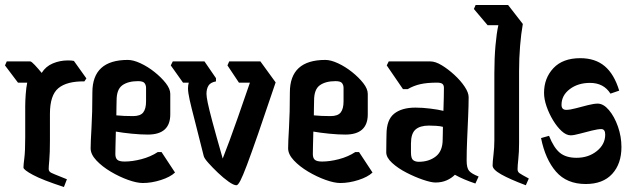

<svg xmlns="http://www.w3.org/2000/svg" viewBox="-35 -740 2539 769"><path d="M221 9Q135 -19 97 -39.5Q59 -60 59 -69Q59 -80 62.5 -107Q66 -134 66 -191V-315Q66 -335 68 -362.5Q70 -390 74 -409H37L-15 -478L-8 -494H86Q91 -494 104.5 -479.5Q118 -465 132 -448Q148 -474 176.5 -486Q205 -498 237 -498Q253 -498 261 -496L311 -426L303 -414Q233 -415 199 -387Q165 -359 165 -284V-177Q165 -127 162.5 -99.5Q160 -72 160 -63Q160 -57 164 -52.5Q168 -48 183.5 -42Q199 -36 233 -22Z M537 -7Q513 -7 478 -19.5Q443 -32 408.5 -52.5Q374 -73 351 -97.5Q328 -122 328 -146Q328 -170 331.5 -229Q335 -288 335 -370Q335 -500 477 -500Q499 -500 528 -486.5Q557 -473 584 -451.5Q611 -430 629 -407Q647 -384 647 -364V-282Q647 -201 557 -201Q529 -201 493 -204.5Q457 -208 429 -213Q428 -180 427.5 -153.5Q427 -127 427 -123Q427 -107 435 -100Q443 -93 464 -93Q495 -93 531.5 -102.5Q568 -112 597 -131H612L666 -49Q647 -31 609.5 -19Q572 -7 537 -7ZM432 -338Q432 -330 431.5 -314Q431 -298 431 -278Q460 -275 498 -275Q527 -275 538.5 -289.5Q550 -304 550 -334V-388Q550 -399 544 -407Q538 -415 518 -415Q478 -415 455 -398.5Q432 -382 432 -338Z M912 2Q901 2 880.5 -12.5Q860 -27 838 -48Q816 -69 799.5 -87.5Q783 -106 781 -115Q759 -204 745 -257.5Q731 -311 724.5 -340.5Q718 -370 718 -386Q718 -398 721 -409H698L649 -478L657 -494H784L830 -427V-414Q808 -410 800 -397Q792 -384 792 -364Q792 -353 797 -328.5Q802 -304 816 -251.5Q830 -199 857 -105Q871 -141 885 -178.5Q899 -216 918 -270.5Q937 -325 966 -409H922L876 -478L883 -494H1008L1069 -410Q1027 -285 999 -204.5Q971 -124 954 -79Q937 -34 927.5 -16Q918 2 912 2Z M1328 -7Q1304 -7 1269 -19.5Q1234 -32 1199.5 -52.5Q1165 -73 1142 -97.5Q1119 -122 1119 -146Q1119 -170 1122.5 -229Q1126 -288 1126 -370Q1126 -500 1268 -500Q1290 -500 1319 -486.5Q1348 -473 1375 -451.5Q1402 -430 1420 -407Q1438 -384 1438 -364V-282Q1438 -201 1348 -201Q1320 -201 1284 -204.5Q1248 -208 1220 -213Q1219 -180 1218.5 -153.5Q1218 -127 1218 -123Q1218 -107 1226 -100Q1234 -93 1255 -93Q1286 -93 1322.5 -102.5Q1359 -112 1388 -131H1403L1457 -49Q1438 -31 1400.5 -19Q1363 -7 1328 -7ZM1223 -338Q1223 -330 1222.5 -314Q1222 -298 1222 -278Q1251 -275 1289 -275Q1318 -275 1329.5 -289.5Q1341 -304 1341 -334V-388Q1341 -399 1335 -407Q1329 -415 1309 -415Q1269 -415 1246 -398.5Q1223 -382 1223 -338Z M1869 -5Q1845 -13 1825 -21.5Q1805 -30 1787 -40Q1773 -26 1753.5 -17.5Q1734 -9 1709 -9Q1692 -9 1659.5 -20Q1627 -31 1593 -48.5Q1559 -66 1535.5 -87.5Q1512 -109 1512 -130Q1512 -156 1512.5 -176.5Q1513 -197 1513 -201Q1513 -260 1543.5 -284.5Q1574 -309 1629 -309Q1657 -309 1689 -305Q1721 -301 1741 -296Q1742 -324 1742.5 -349.5Q1743 -375 1743 -388Q1743 -399 1737 -404Q1731 -409 1715 -409Q1676 -409 1649 -403Q1622 -397 1598 -383H1579L1514 -478L1522 -494H1689Q1709 -494 1734.5 -478.5Q1760 -463 1785 -440Q1810 -417 1826 -393Q1842 -369 1842 -351Q1842 -318 1840 -273Q1838 -228 1836 -181.5Q1834 -135 1834 -97Q1834 -67 1844 -55.5Q1854 -44 1882 -33ZM1611 -130Q1611 -105 1620 -98.5Q1629 -92 1642 -92Q1683 -92 1710.5 -113.5Q1738 -135 1738 -181Q1738 -190 1738.5 -203Q1739 -216 1739 -232Q1728 -235 1712 -236Q1696 -237 1683 -237Q1647 -237 1629 -221Q1611 -205 1611 -165Z M2071 2Q2007 -22 1972.5 -41.5Q1938 -61 1938 -77Q1938 -91 1941.5 -120.5Q1945 -150 1945 -178V-447Q1945 -507 1949.5 -557.5Q1954 -608 1961 -639H1918L1863 -704L1870 -720H2000L2059 -644Q2052 -605 2048 -555.5Q2044 -506 2044 -455V-167Q2044 -131 2041 -103.5Q2038 -76 2038 -62Q2038 -52 2045.5 -46.5Q2053 -41 2083 -25Z M2311 -3Q2235 -3 2192 -52.5Q2149 -102 2132 -187L2164 -196Q2183 -148 2207.5 -128Q2232 -108 2274 -108Q2322 -108 2355.5 -135Q2389 -162 2389 -201Q2389 -223 2373 -223Q2360 -223 2335.5 -217Q2311 -211 2287 -204.5Q2263 -198 2251 -198Q2233 -198 2214.5 -215Q2196 -232 2180 -258.5Q2164 -285 2154 -314Q2144 -343 2144 -368Q2144 -427 2181.5 -467Q2219 -507 2289 -507Q2349 -507 2387 -475Q2425 -443 2445 -377L2410 -365Q2383 -408 2328 -408Q2280 -408 2247 -383Q2214 -358 2214 -320Q2214 -300 2233 -300Q2248 -300 2272 -306.5Q2296 -313 2320 -319Q2344 -325 2359 -325Q2382 -325 2404 -299Q2426 -273 2440 -233Q2454 -193 2454 -151Q2454 -84 2417 -43.5Q2380 -3 2311 -3Z"/></svg>

Font: Jaini
Style: Regular
Weight: 400
Designer: Maithili Shingre, Girish Dalvi (Devanagari), Taresh Vohra (Latin)
Foundry: Ek Type
Version: Version 2.000; ttfautohint (v1.8.4.7-5d5b)